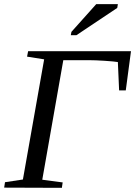

<svg xmlns="http://www.w3.org/2000/svg" viewBox="-47 -902 649 922"><path d="M250 0 -27 -1 -23 -27 63 -40 165 -617 83 -630 88 -656H582L557 -468H525L519 -604Q502 -607 456 -610Q410 -613 381 -613H257L156 -39L254 -26ZM293 -733 296 -749 415 -882H519L516 -864L320 -733Z"/></svg>

Font: Libra Serif Modern
Style: Italic
Weight: 400
Italic angle: -12°
Designer: Stefan Peev, Context Ltd
Foundry: Stefan Peev, Context Ltd
Version: Version 1.000